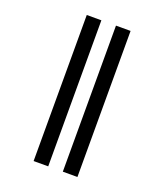

<svg xmlns="http://www.w3.org/2000/svg" viewBox="-162 -925 960 1123"><g transform="rotate(20 318.0 -363.5)"><path d="M363.6 -818.2V90.9H454.5V-818.2ZM181.8 -818.2V90.9H272.7V-818.2Z"/></g></svg>

Font: Departure Mono
Style: Regular
Weight: 400
Monospace: yes
Designer: Helena Zhang
Version: Version 1.500;Glyphs 3.3.1 (3343)